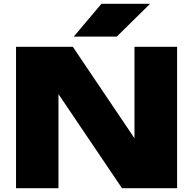

<svg xmlns="http://www.w3.org/2000/svg" viewBox="-20 -998 1023 1018"><path d="M366 -750H65V0H290V-499L627 0H919V-750H693V-265ZM371 -804H599L776 -978H518Z"/></svg>

Font: Bounded ExtBd
Style: Regular
Weight: 800
Designer: Vlad Churkin
Version: Version 3.0